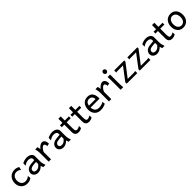

<svg xmlns="http://www.w3.org/2000/svg" viewBox="680 -2982 5253 5253"><g transform="rotate(-45 3307.0 -355.5)"><path d="M451.7 -41.5Q433.1 -27.3 414.8 -17.3Q396.5 -7.3 376.5 -0.7Q356.4 5.9 333.5 9Q310.5 12.2 283.2 12.2Q233.9 12.2 190.9 -5.1Q147.9 -22.5 115.7 -55.2Q83.5 -87.9 64.9 -134.3Q46.4 -180.7 46.4 -239.3Q46.4 -294.4 64.2 -343.3Q82 -392.1 115 -428.7Q147.9 -465.3 195.1 -486.6Q242.2 -507.8 300.3 -507.8Q349.1 -507.8 384.5 -496.3Q419.9 -484.9 446.8 -466.3L429.7 -378.4Q396.5 -402.8 363.8 -415Q331.1 -427.2 293 -427.2Q260.3 -427.2 232.2 -414.8Q204.1 -402.3 183.3 -378.9Q162.6 -355.5 150.9 -321.3Q139.2 -287.1 139.2 -244.1Q139.2 -204.6 149.9 -172.4Q160.6 -140.1 180.7 -116.9Q200.7 -93.8 229 -81.1Q257.3 -68.4 293 -68.4Q337.4 -68.4 373.5 -83.5Q409.7 -98.6 441.9 -127Z M871.6 -241.7Q862.3 -241.2 845.7 -239.7Q829.1 -238.3 810.5 -236.6Q792 -234.9 774.2 -232.9Q756.3 -231 744.6 -229.5Q713.4 -225.6 691.9 -217Q670.4 -208.5 657.2 -196.3Q644 -184.1 638.2 -168.7Q632.3 -153.3 632.3 -136.7Q632.3 -104 654.8 -86.2Q677.2 -68.4 717.8 -68.4Q736.3 -68.4 754.4 -71.5Q772.5 -74.7 791.3 -84.2Q810.1 -93.8 829.8 -111.6Q849.6 -129.4 871.6 -158.7ZM961.9 -180.7Q961.9 -127.9 972.2 -84.5Q982.4 -41 998.5 0H910.6Q906.2 -11.7 898.9 -32Q891.6 -52.2 886.2 -75.7Q842.8 -29.3 795.9 -8.5Q749 12.2 703.1 12.2Q668.5 12.2 639.4 1Q610.4 -10.3 589.4 -29.1Q568.4 -47.9 556.4 -72.5Q544.4 -97.2 544.4 -124.5Q544.4 -152.3 553.7 -180.9Q563 -209.5 585.4 -233.6Q607.9 -257.8 645.5 -275.1Q683.1 -292.5 739.7 -297.9Q752.4 -299.3 771.7 -301Q791 -302.7 810.8 -304.7Q830.6 -306.6 847.4 -308.1Q864.3 -309.6 871.6 -310.1V-346.7Q871.6 -391.1 840.6 -410.4Q809.6 -429.7 754.4 -429.7Q715.3 -429.7 677 -414.3Q638.7 -398.9 595.7 -368.7Q595.7 -376.5 596.2 -389.4Q596.7 -402.3 597.2 -416.3Q597.7 -430.2 598.6 -443.1Q599.6 -456.1 600.6 -463.9Q619.6 -471.7 638.9 -479.7Q658.2 -487.8 679.4 -493.9Q700.7 -500 724.6 -503.9Q748.5 -507.8 776.4 -507.8Q818.4 -507.8 852.8 -497.3Q887.2 -486.8 911.4 -468.5Q935.5 -450.2 948.7 -425.3Q961.9 -400.4 961.9 -371.1Z M1120.6 0V-300.3Q1120.6 -372.6 1112.5 -422.6Q1104.5 -472.7 1096.2 -498H1184.1Q1187 -490.2 1189.9 -477.8Q1192.9 -465.3 1195.3 -451.7Q1197.8 -438 1199.7 -424.8L1203.6 -402.8Q1221.2 -428.2 1241.9 -447.8Q1262.7 -467.3 1283.9 -480.7Q1305.2 -494.1 1325.4 -501Q1345.7 -507.8 1362.3 -507.8Q1393.1 -507.8 1414.3 -494.4Q1435.5 -481 1449 -458.3Q1462.4 -435.5 1468.5 -406Q1474.6 -376.5 1474.6 -344.2L1396.5 -327.1Q1396.5 -345.2 1393.1 -362.1Q1389.6 -378.9 1382.8 -391.8Q1376 -404.8 1365.5 -412.4Q1355 -419.9 1340.3 -419.9Q1324.7 -419.9 1305.7 -408Q1286.6 -396 1268.3 -376.5Q1250 -356.9 1234.4 -332.5Q1218.8 -308.1 1210.9 -283.2V0Z M1853 -241.7Q1843.8 -241.2 1827.1 -239.7Q1810.5 -238.3 1792 -236.6Q1773.4 -234.9 1755.6 -232.9Q1737.8 -231 1726.1 -229.5Q1694.8 -225.6 1673.3 -217Q1651.9 -208.5 1638.7 -196.3Q1625.5 -184.1 1619.6 -168.7Q1613.8 -153.3 1613.8 -136.7Q1613.8 -104 1636.2 -86.2Q1658.7 -68.4 1699.2 -68.4Q1717.8 -68.4 1735.8 -71.5Q1753.9 -74.7 1772.7 -84.2Q1791.5 -93.8 1811.3 -111.6Q1831.1 -129.4 1853 -158.7ZM1943.4 -180.7Q1943.4 -127.9 1953.6 -84.5Q1963.9 -41 1980 0H1892.1Q1887.7 -11.7 1880.4 -32Q1873 -52.2 1867.7 -75.7Q1824.2 -29.3 1777.3 -8.5Q1730.5 12.2 1684.6 12.2Q1649.9 12.2 1620.8 1Q1591.8 -10.3 1570.8 -29.1Q1549.8 -47.9 1537.8 -72.5Q1525.9 -97.2 1525.9 -124.5Q1525.9 -152.3 1535.2 -180.9Q1544.4 -209.5 1566.9 -233.6Q1589.4 -257.8 1627 -275.1Q1664.6 -292.5 1721.2 -297.9Q1733.9 -299.3 1753.2 -301Q1772.5 -302.7 1792.2 -304.7Q1812 -306.6 1828.9 -308.1Q1845.7 -309.6 1853 -310.1V-346.7Q1853 -391.1 1822 -410.4Q1791 -429.7 1735.8 -429.7Q1696.8 -429.7 1658.4 -414.3Q1620.1 -398.9 1577.1 -368.7Q1577.1 -376.5 1577.6 -389.4Q1578.1 -402.3 1578.6 -416.3Q1579.1 -430.2 1580.1 -443.1Q1581.1 -456.1 1582 -463.9Q1601.1 -471.7 1620.4 -479.7Q1639.6 -487.8 1660.9 -493.9Q1682.1 -500 1706.1 -503.9Q1730 -507.8 1757.8 -507.8Q1799.8 -507.8 1834.2 -497.3Q1868.7 -486.8 1892.8 -468.5Q1917 -450.2 1930.2 -425.3Q1943.4 -400.4 1943.4 -371.1Z M2041 -485.8H2138.7V-644.5H2229V-485.8H2387.7V-415H2229V-190.4Q2229 -152.8 2232.7 -128.9Q2236.3 -105 2243.9 -91.6Q2251.5 -78.1 2263.2 -73.2Q2274.9 -68.4 2291.5 -68.4Q2312.5 -68.4 2338.9 -77.6Q2365.2 -86.9 2397.5 -105V-26.9Q2363.8 -4.9 2333 3.7Q2302.2 12.2 2276.4 12.2Q2247.6 12.2 2222.7 5.6Q2197.8 -1 2179 -17.6Q2160.2 -34.2 2149.4 -61.8Q2138.7 -89.4 2138.7 -131.8V-415H2041Z M2448.7 -485.8H2546.4V-644.5H2636.7V-485.8H2795.4V-415H2636.7V-190.4Q2636.7 -152.8 2640.4 -128.9Q2644 -105 2651.6 -91.6Q2659.2 -78.1 2670.9 -73.2Q2682.6 -68.4 2699.2 -68.4Q2720.2 -68.4 2746.6 -77.6Q2772.9 -86.9 2805.2 -105V-26.9Q2771.5 -4.9 2740.7 3.7Q2710 12.2 2684.1 12.2Q2655.3 12.2 2630.4 5.6Q2605.5 -1 2586.7 -17.6Q2567.9 -34.2 2557.1 -61.8Q2546.4 -89.4 2546.4 -131.8V-415H2448.7Z M2978.5 -236.8Q2980 -193.8 2991.9 -162.1Q3003.9 -130.4 3024.7 -109.6Q3045.4 -88.9 3073.5 -78.6Q3101.6 -68.4 3134.8 -68.4Q3182.1 -68.4 3227.5 -79.1Q3272.9 -89.8 3317.9 -117.2L3327.6 -36.6Q3301.8 -23.4 3276.9 -14.2Q3252 -4.9 3227.1 1Q3202.1 6.8 3176.5 9.5Q3150.9 12.2 3122.6 12.2Q3075.7 12.2 3033.2 -4.2Q2990.7 -20.5 2958.5 -52.5Q2926.3 -84.5 2907.2 -131.8Q2888.2 -179.2 2888.2 -241.7Q2888.2 -302.2 2904.5 -351.3Q2920.9 -400.4 2951.2 -435.3Q2981.4 -470.2 3024.9 -489Q3068.4 -507.8 3122.6 -507.8Q3162.6 -507.8 3193.4 -498.3Q3224.1 -488.8 3246.6 -471.9Q3269 -455.1 3284.2 -432.6Q3299.3 -410.2 3308.3 -384.3Q3317.4 -358.4 3321.3 -330.3Q3325.2 -302.2 3325.2 -274.9V-255.9Q3325.2 -243.7 3324.7 -236.8ZM3115.2 -434.6Q3061.5 -434.6 3027.3 -403.1Q2993.2 -371.6 2982.4 -305.2H3237.3Q3237.3 -336.4 3228.3 -360.6Q3219.2 -384.8 3202.9 -401.4Q3186.5 -418 3164.1 -426.3Q3141.6 -434.6 3115.2 -434.6Z M3452.1 0V-300.3Q3452.1 -372.6 3444.1 -422.6Q3436 -472.7 3427.7 -498H3515.6Q3518.6 -490.2 3521.5 -477.8Q3524.4 -465.3 3526.9 -451.7Q3529.3 -438 3531.2 -424.8L3535.2 -402.8Q3552.7 -428.2 3573.5 -447.8Q3594.2 -467.3 3615.5 -480.7Q3636.7 -494.1 3657 -501Q3677.2 -507.8 3693.8 -507.8Q3724.6 -507.8 3745.8 -494.4Q3767.1 -481 3780.5 -458.3Q3793.9 -435.5 3800 -406Q3806.2 -376.5 3806.2 -344.2L3728 -327.1Q3728 -345.2 3724.6 -362.1Q3721.2 -378.9 3714.4 -391.8Q3707.5 -404.8 3697 -412.4Q3686.5 -419.9 3671.9 -419.9Q3656.2 -419.9 3637.2 -408Q3618.2 -396 3599.9 -376.5Q3581.5 -356.9 3565.9 -332.5Q3550.3 -308.1 3542.5 -283.2V0Z M3886.7 -656.7Q3886.7 -670.4 3891.1 -682.4Q3895.5 -694.3 3903.6 -703.4Q3911.6 -712.4 3922.9 -717.5Q3934.1 -722.7 3947.8 -722.7Q3961.4 -722.7 3973.1 -717.5Q3984.9 -712.4 3993.2 -703.4Q4001.5 -694.3 4006.3 -682.4Q4011.2 -670.4 4011.2 -656.7Q4011.2 -643.1 4006.3 -631.1Q4001.5 -619.1 3993.2 -610.1Q3984.9 -601.1 3973.1 -595.9Q3961.4 -590.8 3947.8 -590.8Q3934.1 -590.8 3922.9 -595.9Q3911.6 -601.1 3903.6 -610.1Q3895.5 -619.1 3891.1 -631.1Q3886.7 -643.1 3886.7 -656.7ZM3994.1 -231.9Q3994.1 -208.5 3994.9 -176.5Q3995.6 -144.5 3996.8 -111.8Q3998 -79.1 3999.8 -49.3Q4001.5 -19.5 4003.9 0H3903.8V-258.8Q3903.8 -294.4 3903.6 -329.1Q3903.3 -363.8 3902.6 -394.8Q3901.9 -425.8 3900.4 -452.4Q3898.9 -479 3896.5 -498H3994.1Z M4541 -498V-451.7L4250.5 -73.2H4460.4Q4481.9 -73.2 4504.2 -74.2Q4526.4 -75.2 4548.3 -80.6V0H4138.2V-53.7L4418.9 -424.8H4228.5Q4206.5 -424.8 4186.5 -423.8Q4166.5 -422.9 4152.8 -417.5V-498Z M5048.8 -498V-451.7L4758.3 -73.2H4968.3Q4989.7 -73.2 5012 -74.2Q5034.2 -75.2 5056.2 -80.6V0H4646V-53.7L4926.8 -424.8H4736.3Q4714.4 -424.8 4694.3 -423.8Q4674.3 -422.9 4660.6 -417.5V-498Z M5476.1 -241.7Q5466.8 -241.2 5450.2 -239.7Q5433.6 -238.3 5415 -236.6Q5396.5 -234.9 5378.7 -232.9Q5360.8 -231 5349.1 -229.5Q5317.9 -225.6 5296.4 -217Q5274.9 -208.5 5261.7 -196.3Q5248.5 -184.1 5242.7 -168.7Q5236.8 -153.3 5236.8 -136.7Q5236.8 -104 5259.3 -86.2Q5281.7 -68.4 5322.3 -68.4Q5340.8 -68.4 5358.9 -71.5Q5377 -74.7 5395.8 -84.2Q5414.6 -93.8 5434.3 -111.6Q5454.1 -129.4 5476.1 -158.7ZM5566.4 -180.7Q5566.4 -127.9 5576.7 -84.5Q5586.9 -41 5603 0H5515.1Q5510.7 -11.7 5503.4 -32Q5496.1 -52.2 5490.7 -75.7Q5447.3 -29.3 5400.4 -8.5Q5353.5 12.2 5307.6 12.2Q5272.9 12.2 5243.9 1Q5214.8 -10.3 5193.8 -29.1Q5172.9 -47.9 5160.9 -72.5Q5148.9 -97.2 5148.9 -124.5Q5148.9 -152.3 5158.2 -180.9Q5167.5 -209.5 5189.9 -233.6Q5212.4 -257.8 5250 -275.1Q5287.6 -292.5 5344.2 -297.9Q5356.9 -299.3 5376.2 -301Q5395.5 -302.7 5415.3 -304.7Q5435.1 -306.6 5451.9 -308.1Q5468.8 -309.6 5476.1 -310.1V-346.7Q5476.1 -391.1 5445.1 -410.4Q5414.1 -429.7 5358.9 -429.7Q5319.8 -429.7 5281.5 -414.3Q5243.2 -398.9 5200.2 -368.7Q5200.2 -376.5 5200.7 -389.4Q5201.2 -402.3 5201.7 -416.3Q5202.1 -430.2 5203.1 -443.1Q5204.1 -456.1 5205.1 -463.9Q5224.1 -471.7 5243.4 -479.7Q5262.7 -487.8 5283.9 -493.9Q5305.2 -500 5329.1 -503.9Q5353 -507.8 5380.9 -507.8Q5422.9 -507.8 5457.3 -497.3Q5491.7 -486.8 5515.9 -468.5Q5540 -450.2 5553.2 -425.3Q5566.4 -400.4 5566.4 -371.1Z M5664.1 -485.8H5761.7V-644.5H5852.1V-485.8H6010.7V-415H5852.1V-190.4Q5852.1 -152.8 5855.7 -128.9Q5859.4 -105 5866.9 -91.6Q5874.5 -78.1 5886.2 -73.2Q5897.9 -68.4 5914.6 -68.4Q5935.5 -68.4 5961.9 -77.6Q5988.3 -86.9 6020.5 -105V-26.9Q5986.8 -4.9 5956.1 3.7Q5925.3 12.2 5899.4 12.2Q5870.6 12.2 5845.7 5.6Q5820.8 -1 5802 -17.6Q5783.2 -34.2 5772.5 -61.8Q5761.7 -89.4 5761.7 -131.8V-415H5664.1Z M6187.5 -246.6Q6187.5 -204.1 6197.8 -170.4Q6208 -136.7 6226.8 -113.5Q6245.6 -90.3 6271.5 -78.1Q6297.4 -65.9 6329.1 -65.9Q6358.4 -65.9 6384.3 -78.1Q6410.2 -90.3 6429.4 -113.5Q6448.7 -136.7 6459.7 -170.4Q6470.7 -204.1 6470.7 -246.6Q6470.7 -289.6 6460.4 -323.5Q6450.2 -357.4 6431.4 -381.1Q6412.6 -404.8 6386.5 -417.2Q6360.4 -429.7 6329.1 -429.7Q6299.3 -429.7 6273.4 -417.2Q6247.6 -404.8 6228.5 -381.1Q6209.5 -357.4 6198.5 -323.5Q6187.5 -289.6 6187.5 -246.6ZM6097.2 -246.6Q6097.2 -309.6 6116.2 -358.2Q6135.3 -406.7 6167.5 -440.2Q6199.7 -473.6 6242.7 -490.7Q6285.6 -507.8 6334 -507.8Q6384.3 -507.8 6426 -490.7Q6467.8 -473.6 6497.8 -440.2Q6527.8 -406.7 6544.4 -358.2Q6561 -309.6 6561 -246.6Q6561 -183.6 6542 -135.3Q6522.9 -86.9 6490.7 -54.2Q6458.5 -21.5 6415.5 -4.6Q6372.6 12.2 6324.2 12.2Q6273.9 12.2 6232.2 -4.6Q6190.4 -21.5 6160.4 -54.2Q6130.4 -86.9 6113.8 -135.3Q6097.2 -183.6 6097.2 -246.6Z"/></g></svg>

Font: Andika Phon
Style: Regular
Weight: 400
Designer: Victor Gaultney, Annie Olsen, Julie Remington, Don Collingsworth, Eric Hays, Becca Hirsbrunner
Foundry: SIL International
Version: Version 5.000